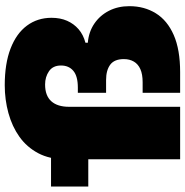

<svg xmlns="http://www.w3.org/2000/svg" viewBox="-5 -774 779 809"><g transform="rotate(-90 384.5 -369.5)"><path d="M118 0V-484Q118 -550 143.5 -598Q169 -646 212.5 -677Q256 -708 312.5 -723.5Q369 -739 430 -739Q521 -739 584.5 -714.5Q648 -690 681 -645.5Q714 -601 714 -542Q714 -505 701.5 -476.5Q689 -448 666 -428Q643 -408 609 -399V-389Q655 -385 689.5 -361.5Q724 -338 743.5 -300Q763 -262 763 -214Q763 -151 733 -102.5Q703 -54 641.5 -27Q580 0 485 0H398V-158H443Q476 -158 497.5 -167.5Q519 -177 529.5 -195Q540 -213 540 -237Q540 -277 516.5 -294.5Q493 -312 452 -312H398V-431H420Q468 -431 490.5 -450Q513 -469 513 -502Q513 -536 489 -552.5Q465 -569 433 -569Q386 -569 362.5 -543Q339 -517 339 -468V0ZM3 -387V-544H258V-387Z"/></g></svg>

Font: Mona Sans Expanded Black
Style: Regular
Weight: 900
Width: 7
Designer: Deni Anggara
Foundry: GitHub
Version: Version 2.000